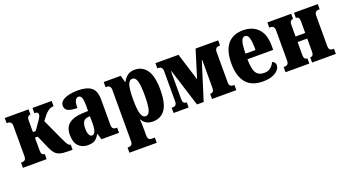

<svg xmlns="http://www.w3.org/2000/svg" viewBox="-55 -1131 3518 1942"><g transform="rotate(-20 1704.5 -160.5)"><path d="M20 0V-56H35Q52 -56 63.5 -67Q75 -78 75 -105V-431Q75 -456 63.5 -468Q52 -480 35 -480H20V-536H276V-480H271Q258 -480 248.5 -468Q239 -456 239 -431V-305H269L340 -407Q348 -419 353 -430.5Q358 -442 358 -452Q358 -465 349.5 -472.5Q341 -480 318 -480V-536H525V-480Q500 -480 473.5 -465Q447 -450 413 -406L385 -369L493 -134Q516 -85 527.5 -70.5Q539 -56 553 -56H555V0H505Q453 0 420.5 -9.5Q388 -19 367.5 -42.5Q347 -66 329 -107L269 -245H239V-105Q239 -78 248.5 -67Q258 -56 271 -56H276V0Z M718 10Q657 10 618.5 -29Q580 -68 580 -150Q580 -232 630.5 -270Q681 -308 769 -312L836 -315V-374Q836 -435 825.5 -459.5Q815 -484 793 -484Q771 -484 758 -460Q745 -436 745 -380Q678 -380 645.5 -396.5Q613 -413 613 -450Q613 -483 639.5 -504Q666 -525 710.5 -535.5Q755 -546 808 -546Q904 -546 952 -509Q1000 -472 1000 -380V-105Q1000 -78 1011.5 -67Q1023 -56 1040 -56H1055V0H866L846 -64H842Q820 -22 792 -6Q764 10 718 10ZM790 -68Q811 -68 823.5 -95Q836 -122 836 -180V-259L814 -257Q777 -253 762.5 -228Q748 -203 748 -155Q748 -114 759.5 -91Q771 -68 790 -68Z M1085 225V169H1100Q1117 169 1128.5 158Q1140 147 1140 120V-431Q1140 -456 1128.5 -468Q1117 -480 1100 -480H1085V-536H1268L1288 -462H1292Q1310 -498 1341 -522Q1372 -546 1420 -546Q1503 -546 1550 -479Q1597 -412 1597 -267Q1597 -121 1550.5 -55.5Q1504 10 1418 10Q1339 10 1304 -53H1300Q1302 -27 1303 -0.5Q1304 26 1304 58V120Q1304 147 1315.5 158Q1327 169 1344 169H1379V225ZM1367 -66Q1402 -66 1415.5 -115Q1429 -164 1429 -267Q1429 -371 1415.5 -419.5Q1402 -468 1367 -468Q1332 -468 1318 -419.5Q1304 -371 1304 -267Q1304 -164 1318.5 -115Q1333 -66 1367 -66Z M1642 0V-56H1657Q1674 -56 1685.5 -67Q1697 -78 1697 -105V-431Q1697 -456 1685.5 -468Q1674 -480 1657 -480H1642V-536H1890L1982 -239L2074 -536H2317V-480H2302Q2285 -480 2273.5 -468Q2262 -456 2262 -431V-105Q2262 -78 2273.5 -67Q2285 -56 2302 -56H2317V0H2056V-56H2066Q2080 -56 2089 -67Q2098 -78 2098 -105V-404H2093L1966 0H1894L1767 -404H1762V-105Q1762 -78 1771.5 -67Q1781 -56 1794 -56H1804V0Z M2602 10Q2480 10 2421 -62.5Q2362 -135 2362 -268Q2362 -408 2420 -477Q2478 -546 2586 -546Q2688 -546 2747.5 -484Q2807 -422 2807 -303V-255H2530Q2530 -152 2556.5 -109.5Q2583 -67 2643 -67Q2686 -67 2712.5 -88.5Q2739 -110 2755 -145Q2789 -129 2789 -98Q2789 -74 2769 -49Q2749 -24 2708 -7Q2667 10 2602 10ZM2639 -315Q2639 -405 2627 -444.5Q2615 -484 2586 -484Q2557 -484 2544.5 -444.5Q2532 -405 2531 -315Z M2847 0V-56H2862Q2879 -56 2890.5 -67Q2902 -78 2902 -105V-431Q2902 -456 2890.5 -468Q2879 -480 2862 -480H2847V-536H3103V-480H3098Q3085 -480 3075.5 -468Q3066 -456 3066 -431V-305H3170V-431Q3170 -456 3161 -468Q3152 -480 3138 -480H3133V-536H3389V-480H3374Q3357 -480 3345.5 -468Q3334 -456 3334 -431V-105Q3334 -78 3345.5 -67Q3357 -56 3374 -56H3389V0H3133V-56H3138Q3152 -56 3161 -67Q3170 -78 3170 -105V-245H3066V-105Q3066 -78 3075.5 -67Q3085 -56 3098 -56H3103V0Z"/></g></svg>

Font: Noto Serif ExtraCondensed Black
Style: Regular
Weight: 900
Width: 2
Designer: Monotype Design Team
Foundry: Monotype Imaging Inc.
Version: Version 2.015; ttfautohint (v1.8.4.7-5d5b)